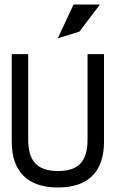

<svg xmlns="http://www.w3.org/2000/svg" viewBox="-20 -820 518 851"><path d="M236 -650 332 -680 423 -800H306ZM368 -580V-202C368 -107 331 -62 237 -62C143 -62 105 -108 105 -202V-580H32V-192C32 -58 104 11 237 11C370 11 441 -58 441 -192V-580Z"/></svg>

Font: Charger
Style: Regular
Weight: 400
Designer: Jasper
Foundry: Cannot Into Space Fonts
Version: Version 0.98